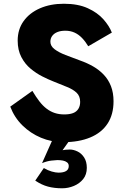

<svg xmlns="http://www.w3.org/2000/svg" viewBox="-20 -736 665 1024"><path d="M152.7 -251.3 34.7 -167.3Q56.7 -109.3 99.6 -67.2Q142.5 -25 198.7 -1.4Q254.8 22.2 319.3 22.2Q400.5 22.2 461 -2.8Q521.5 -27.8 553.5 -76.5Q585.5 -125.2 585.5 -196Q585.5 -241.2 571.9 -276.2Q558.3 -311.2 533.8 -337.1Q509.3 -363 477.3 -381.5Q445.2 -400 407.5 -413.2Q366.5 -428.5 329.8 -442.5Q293.2 -456.5 270.9 -473.6Q248.7 -490.7 248.7 -513.3Q248.7 -531.5 258.6 -544.7Q268.5 -558 286.3 -565.1Q304 -572.2 328.3 -572.2Q355.2 -572.2 377 -562.4Q398.8 -552.7 417.3 -533.6Q435.7 -514.5 450.7 -489.3L576.5 -562.2Q562.5 -598.2 531.1 -633.5Q499.7 -668.8 447.7 -692.4Q395.7 -716 320.8 -716Q248.8 -716 193.1 -691.7Q137.3 -667.3 105.8 -623.2Q74.3 -579.2 74.3 -519.3Q74.3 -469 93.8 -431.7Q113.2 -394.5 143.2 -369.7Q173.2 -344.8 205.5 -328.5Q237.8 -312.2 263.8 -302Q303.8 -285.5 336.5 -272.6Q369.2 -259.7 388.3 -241.7Q407.5 -223.7 407.5 -192.7Q407.5 -170.5 397.7 -155.2Q388 -139.8 369.5 -132.8Q351 -125.7 322.8 -125.7Q295.2 -125.7 272.2 -133.3Q249.2 -140.8 228.8 -156.3Q208.3 -171.7 189.8 -195.8Q171.2 -220 152.7 -251.3ZM291 -60.5 204.3 134 296 90 400.7 -57.5ZM443 159.2Q443 126 428.8 103.9Q414.5 81.8 393.2 71.7Q371.8 61.5 352.7 61.5Q328.2 61.5 308.1 66Q288 70.5 268 90L204.3 134Q231 123 255 120.4Q279 117.8 286 117.8Q302.3 117.8 315.5 120.4Q328.7 123 337.7 130Q346.7 137 346.7 149.5ZM443 159.2 346.7 149.5Q346.7 167.5 332.5 176.2Q318.3 184.8 292.3 184.8Q277.2 184.8 255.9 178.8Q234.7 172.7 213.8 160.2L168 227.3Q202.7 250.5 236.3 259.3Q269.8 268.2 311.7 268.2Q343.8 268.2 374.1 255.6Q404.3 243 423.7 219Q443 195 443 159.2Z"/></svg>

Font: Jost* Book
Style: Regular
Weight: 400
Version: Version 3.000